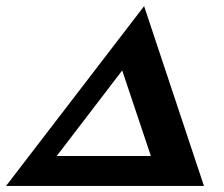

<svg xmlns="http://www.w3.org/2000/svg" viewBox="-63 -613 740 633"><path d="M-43 0 412.1 -592.8 609.4 0ZM79.1 -40 92.8 -98.6H482.4L454.1 -40L327.1 -418.9H369.1Z"/></svg>

Font: Crimson Pro ExtraBold
Style: Italic
Weight: 800
Italic angle: -12°
Designer: Jacques Le Bailly
Foundry: Baron von Fonthausen
Version: Version 1.003